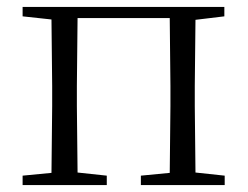

<svg xmlns="http://www.w3.org/2000/svg" viewBox="-20 -532 712 552"><path d="M45 -485 128 -476 130 -285V-227L128 -35L45 -27V0H287V-27L203 -36L201 -227V-285L203 -480H468L470 -285V-227L468 -35L385 -27V0H626V-27L542 -36L540 -227V-285L542 -475L625 -485V-512H45Z"/></svg>

Font: Noto Serif TC Light
Style: Regular
Weight: 300
Designer: Ryoko NISHIZUKA 西塚涼子 (kana & ideographs); Frank Grießhammer (Latin, Greek & Cyrillic); Wenlong ZHANG 张文龙 (bopomofo); San
Foundry: Adobe
Version: Version 2.001;hotconv 1.1.0;makeotfexe 2.6.0